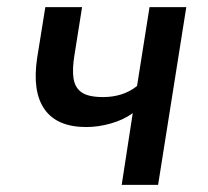

<svg xmlns="http://www.w3.org/2000/svg" viewBox="-20 -518 584 538"><path d="M321 0 352 -201Q326 -182 290.5 -172Q255 -162 222 -162Q140 -162 105 -211.5Q70 -261 84 -355L107 -498H210L189 -366Q182 -325 186 -298.5Q190 -272 209 -259Q228 -246 269 -246Q296 -246 320 -253.5Q344 -261 364 -277L399 -498H502L423 0Z"/></svg>

Font: Nunito Sans 7pt Condensed SemiBold
Style: Italic
Weight: 600
Width: 3
Italic angle: -9°
Designer: Vernon Adams
Foundry: Vernon Adams
Version: Version 3.101;gftools[0.9.27]